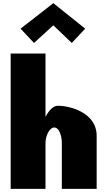

<svg xmlns="http://www.w3.org/2000/svg" viewBox="-20 -1200 682 1220"><path d="M110.9 -1018 195.9 -927 318.9 -1039 436.1 -927 521.1 -1018 318.9 -1180ZM47.8 0H269.1V-290C269.1 -341 296.5 -390 324.4 -390C354.5 -390 372.9 -341 372.9 -290V0H594.2V-338C594.2 -481 430.4 -528 347.6 -528C318.1 -528 291.2 -499 270.1 -459H269.1V-860H47.8Z"/></svg>

Font: Blink
Style: Wide
Weight: 400
Designer: Mew Too
Foundry: Cannot Into Space Fonts
Version: Version 001.000